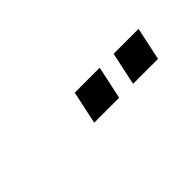

<svg xmlns="http://www.w3.org/2000/svg" viewBox="26 -947 566 566"><g transform="rotate(-45 309.0 -663.5)"><path d="M272 -715H376L354 -612H250ZM434 -715H538L516 -612H412Z"/></g></svg>

Font: Fragment Mono SC
Style: Italic
Weight: 400
Italic angle: -12°
Monospace: yes
Designer: Wei Huang based on Nimbus Sans by URW Studio, based on Helvetica by Max Miedinger.
Foundry: Wei Huang
Version: Version 1.012; ttfautohint (v1.8.4.7-5d5b)